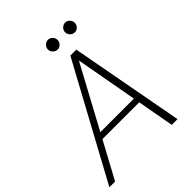

<svg xmlns="http://www.w3.org/2000/svg" viewBox="-248 -986 1114 1114"><g transform="rotate(-45 309.5 -428.5)"><path d="M-10 0 370 -700H419L549 0H502L385 -645L37 0ZM134 -226 156 -263H475L483 -226ZM343 -777Q327 -777 315 -789Q303 -801 303 -817Q303 -833 315 -845Q327 -857 343 -857Q359 -857 370.5 -845Q382 -833 382 -817Q382 -801 370.5 -789Q359 -777 343 -777ZM484 -777Q468 -777 456 -789Q444 -801 444 -817Q444 -833 456 -845Q468 -857 484 -857Q500 -857 511.5 -845Q523 -833 523 -817Q523 -801 511.5 -789Q500 -777 484 -777Z"/></g></svg>

Font: DM Sans 10pt ExtraLight
Style: Italic
Weight: 250
Italic angle: -10°
Version: Version 4.004;gftools[0.9.30]